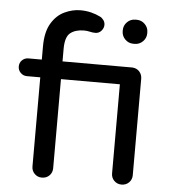

<svg xmlns="http://www.w3.org/2000/svg" viewBox="-53 -788 743 841"><g transform="rotate(5 318.5 -367.5)"><path d="M162 5Q143 5 130 -8Q117 -21 117 -40V-432H58Q42 -432 30.5 -443.5Q19 -455 19 -471Q19 -488 30.5 -499Q42 -510 58 -510H117V-568Q117 -631 139.5 -669Q162 -707 197 -723.5Q232 -740 267 -740Q292 -740 314 -734.5Q336 -729 354 -720Q363 -716 370 -706.5Q377 -697 377 -685Q377 -671 366.5 -659Q356 -647 340 -647Q328 -647 316 -650Q304 -653 290 -653Q253 -653 230.5 -635.5Q208 -618 208 -565V-510H515Q534 -509 546 -496Q558 -483 558 -464V-40Q558 -21 545 -8Q532 5 512 5Q493 5 480 -8Q467 -21 467 -40V-432H208V-40Q208 -21 195 -8Q182 5 162 5ZM510 -614Q489 -614 474 -629Q459 -644 459 -665V-669Q459 -690 474 -705Q489 -720 510 -720H516Q537 -720 552 -705Q567 -690 567 -669V-665Q567 -644 552 -629Q537 -614 516 -614Z"/></g></svg>

Font: Varela Round
Style: Regular
Weight: 400
Designer: Joe Prince, Avraham Cornfeld
Foundry: Joe Prince, Avraham Cornfeld
Version: Version 3.010; ttfautohint (v1.8.4.7-5d5b)